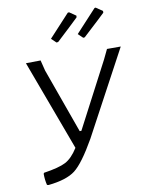

<svg xmlns="http://www.w3.org/2000/svg" viewBox="-94 -929 767 1003"><g transform="rotate(-10 289.0 -427.0)"><path d="M368 -742Q475 -858 478 -861L484 -862L519 -838V-829Q502 -812 401 -719L393 -718ZM226 -742Q335 -859 336 -861L343 -862L378 -838L377 -829Q341 -794 260 -719L251 -718ZM66 -54 69 -59Q149 -71 185 -89.5Q221 -108 253 -159L75 -639L153 -640L167 -584L290 -241H299L480 -587L505 -639H578L338 -192Q270 -73 224 -37.5Q178 -2 81 8L73 6Q66 -22 66 -54Z"/></g></svg>

Font: Alegreya Sans
Style: Italic
Weight: 400
Italic angle: -7°
Designer: Juan Pablo del Peral
Foundry: Huerta Tipografica
Version: Version 2.007